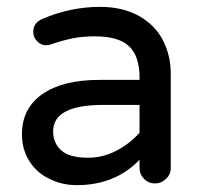

<svg xmlns="http://www.w3.org/2000/svg" viewBox="-20 -558 589 560"><path d="M204 -18Q161 -18 125 -36Q88 -53 66 -87.5Q44 -122 44 -166Q44 -242 103.5 -283.5Q163 -325 270 -325H387V-332Q387 -394 356.5 -423Q326 -452 257 -452Q220 -452 191 -446Q162 -440 127 -428Q123 -427 119.5 -426.5Q116 -426 114 -426Q100 -426 88.5 -437.5Q77 -449 77 -465Q77 -492 104 -503Q186 -538 272 -538Q339 -538 388 -510Q434 -483 456 -439Q478 -395 478 -344V-68Q478 -49 464 -36Q450 -23 432 -23Q413 -23 400 -36.5Q387 -50 387 -68V-92Q316 -18 204 -18ZM237 -98Q281 -98 320.5 -119Q360 -140 387 -171V-252H281Q135 -252 135 -175Q135 -141 158.5 -119.5Q182 -98 237 -98Z"/></svg>

Font: Huninn
Style: Regular
Weight: 400
Designer: justfont
Foundry: justfont
Version: Version 1.003